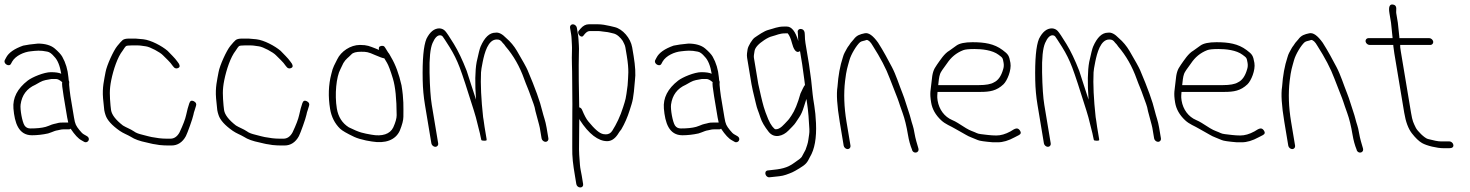

<svg xmlns="http://www.w3.org/2000/svg" viewBox="-43 -651 6476 846"><path d="M97.9 -55C119.9 -55 145.1 -57.7 168.7 -63L183.1 -68C193.3 -71.7 200.2 -75.5 211.6 -77C220.8 -78.2 224.4 -81 235.7 -81H260.7C263.4 -81 265.9 -82 268.2 -84C286.1 -57.2 301.9 -40.2 315.7 -33L327.9 -26C343.3 -17.6 359.7 -40.5 338.6 -52L326.4 -59C321.3 -61.7 314.9 -67.8 307.3 -77.5C291.9 -97 288.1 -102.8 283.1 -133L267.4 -227C264.9 -241.9 262.9 -264 261.7 -276.5C260.7 -286.1 264.3 -288 259.8 -297C259.7 -301.7 259.2 -306.3 258.4 -311C255.4 -344.5 246.4 -374.5 231.4 -401C225.8 -411 214.6 -423.2 197.9 -437.5C181.1 -451.8 154.8 -459 124.4 -459C96.8 -456.5 74.8 -453.5 59.1 -450C19.7 -436.1 -5.4 -418.4 -16.1 -397L-21.4 -387C-30.8 -371 -2.6 -354 5.4 -370L10.8 -380C25.6 -405.4 62.7 -422.3 92.8 -425C116.3 -427.6 134.7 -430.1 165.5 -423.5C175 -421.9 185.3 -414.4 196.4 -401C210.8 -386.6 221 -361.6 226.9 -326C216.8 -330.7 201.6 -333 181.3 -333C150.8 -333 98.3 -310.8 79.1 -295.9C33.3 -260.4 12.4 -219.5 16.2 -173C21.5 -109.9 38.6 -55 97.9 -55ZM237.4 -227 253.1 -133C254.4 -125 256 -117.7 257.7 -111H232C223.8 -111 217.7 -110.5 214.2 -109.5C198.2 -104.7 193 -106.1 172.6 -97L158.3 -92C140.6 -87.1 117.7 -85 90.9 -85C79.5 -85 71 -89.3 65.2 -98C54.7 -113.8 44.9 -169.3 47.8 -190.5C53.5 -232 75.2 -261 112.8 -277.5C118.4 -280.5 125.1 -284.3 133.2 -289C149.2 -298.1 165 -299.5 183.9 -303H203.8C211.1 -303 220.2 -298.3 231.1 -289C229.3 -283.7 231.4 -263 237.4 -227Z M554.3 -481H525.3C512.3 -481 503.1 -478.8 497.5 -474.5C492 -470.2 484.7 -461.5 473.9 -448.6C457.1 -428.5 427.3 -362.8 422.2 -333.9C416.1 -299.5 406.9 -265.9 411.1 -217.5C413.5 -189.8 415.3 -172.5 416.4 -165.5C417.6 -158.5 419.5 -151.3 422 -144C429.1 -121.9 450 -98.7 484.6 -74.5C500.7 -63.2 518.2 -57.5 534 -48C549.9 -37.4 573.1 -29.1 603.4 -23C616.4 -20.4 628 -16.4 641.5 -15L659.6 -12C672.6 -10.7 684.7 -10 695.9 -10H713.5C739 -10 761.4 -23.8 776.1 -51.4C782.8 -64 806.3 -129.4 809.2 -145.1C810.7 -153 812.4 -159.3 814.3 -164L820.8 -185C823.6 -193.6 820.3 -200.3 810.6 -205.2C801 -210 794.4 -206.7 790.9 -195.3C784.8 -175.3 783 -171.6 776.9 -143.1C773.2 -125.9 763.7 -100.8 748.2 -68C738.3 -49.3 724.2 -40 708.5 -40H690.9C679.7 -40 668.7 -40.7 657.8 -42L638.9 -45C630.5 -45.9 620.8 -47.8 609.8 -50.7L583.6 -57.5C570 -61 557.7 -64.1 545.8 -73C532.2 -82.4 513 -89 498.7 -98C467.3 -122.3 449.9 -144.8 446.4 -165.5C445.5 -171.2 444.7 -178 444 -186C440.5 -227.9 438.3 -254.2 447.2 -298C456.7 -344.5 474.9 -399.5 497.4 -427.8C504.2 -438.6 509 -445.2 511.7 -447.5C514.5 -449.8 523.6 -451 539.3 -451H558.9C576.4 -451 579.9 -449.4 600.1 -446.8C618.4 -444.4 662.7 -420.7 674.9 -407.6C688.7 -393.1 705.6 -379.5 718.4 -360.3C725.8 -349.2 734.5 -346.7 744.5 -352.7C749.8 -355.9 749.9 -362 744.8 -371L738.3 -380C728.4 -394.8 706.4 -415.1 695.5 -427C670.4 -448.5 622.4 -474.2 588.4 -478Z M1052.3 -481H1023.3C1010.3 -481 1001.1 -478.8 995.5 -474.5C990 -470.2 982.7 -461.5 971.9 -448.6C955.1 -428.5 925.3 -362.8 920.2 -333.9C914.1 -299.5 904.9 -265.9 909.1 -217.5C911.5 -189.8 913.3 -172.5 914.4 -165.5C915.6 -158.5 917.5 -151.3 920 -144C927.1 -121.9 948 -98.7 982.6 -74.5C998.7 -63.2 1016.2 -57.5 1032 -48C1047.9 -37.4 1071.1 -29.1 1101.4 -23C1114.4 -20.4 1126 -16.4 1139.5 -15L1157.6 -12C1170.6 -10.7 1182.7 -10 1193.9 -10H1211.5C1237 -10 1259.4 -23.8 1274.1 -51.4C1280.8 -64 1304.3 -129.4 1307.2 -145.1C1308.7 -153 1310.4 -159.3 1312.3 -164L1318.8 -185C1321.6 -193.6 1318.3 -200.3 1308.6 -205.2C1299 -210 1292.4 -206.7 1288.9 -195.3C1282.8 -175.3 1281 -171.6 1274.9 -143.1C1271.2 -125.9 1261.7 -100.8 1246.2 -68C1236.3 -49.3 1222.2 -40 1206.5 -40H1188.9C1177.7 -40 1166.7 -40.7 1155.8 -42L1136.9 -45C1128.5 -45.9 1118.8 -47.8 1107.8 -50.7L1081.6 -57.5C1068 -61 1055.7 -64.1 1043.8 -73C1030.2 -82.4 1011 -89 996.7 -98C965.3 -122.3 947.9 -144.8 944.4 -165.5C943.5 -171.2 942.7 -178 942 -186C938.5 -227.9 936.3 -254.2 945.2 -298C954.7 -344.5 972.9 -399.5 995.4 -427.8C1002.2 -438.6 1007 -445.2 1009.7 -447.5C1012.5 -449.8 1021.6 -451 1037.3 -451H1056.9C1074.4 -451 1077.9 -449.4 1098.1 -446.8C1116.4 -444.4 1160.7 -420.7 1172.9 -407.6C1186.7 -393.1 1203.6 -379.5 1216.4 -360.3C1223.8 -349.2 1232.5 -346.7 1242.5 -352.7C1247.8 -355.9 1247.9 -362 1242.8 -371L1236.3 -380C1226.4 -394.8 1204.4 -415.1 1193.5 -427C1168.4 -448.5 1120.4 -474.2 1086.4 -478Z M1650.4 -394C1651.4 -392 1655.2 -385.6 1661.9 -374.8C1668.5 -364 1677.3 -340.8 1688.1 -305.1C1699 -269.5 1704.5 -215.6 1704.8 -143.5C1704.8 -129.8 1699.9 -112 1690 -90C1675.8 -59.8 1640.6 -48.9 1594 -57.5C1556.9 -64.3 1543.6 -65.5 1494 -90C1465 -108.2 1447.4 -135.8 1441.2 -172.7C1431 -234.3 1438.9 -312.9 1456.9 -346C1461.2 -354 1465.5 -363 1469.9 -373C1480.5 -391.2 1491.9 -397.1 1505.5 -411.5C1512.5 -419.2 1526.6 -423 1548 -423C1571.6 -423 1579 -422.2 1609.5 -408.5C1630 -399.5 1643.6 -394.7 1650.4 -394ZM1627.2 -431C1622.9 -433 1617.2 -435.3 1610.1 -438C1585.5 -447.2 1576 -453 1543 -453C1501 -453 1459.5 -424.3 1443.1 -390L1428.8 -361.5C1424.3 -352.5 1420.3 -340.3 1416.9 -325C1404.2 -276.8 1402.5 -225.4 1411.5 -171C1417.4 -135.8 1432.1 -106.8 1455.5 -84C1464.4 -75.4 1485.2 -63.3 1517.9 -47.8C1530.9 -41.7 1549.5 -36.4 1569.9 -32L1595.8 -27.5C1654.2 -17.6 1699.4 -33.4 1718.5 -75C1729.1 -101.1 1734.4 -121.6 1734.4 -136.5C1734.6 -180.6 1736.4 -213.5 1726.2 -275C1714.9 -325 1699.8 -366 1680.7 -398C1675.8 -406.2 1672.8 -413.8 1667.1 -420L1654.7 -440C1650.2 -449 1642.5 -451.4 1631.6 -447C1626.6 -445 1625.1 -439.7 1627.2 -431Z M2360.9 -26C2368.8 -26 2374.7 -33.1 2373.4 -41L2365.5 -88C2360.4 -119.1 2352 -138.2 2346.1 -163C2337 -202.6 2315.5 -262.3 2281.5 -342.2C2276.3 -354.4 2260.7 -382.6 2234.6 -427C2222 -448.3 2206.4 -467 2187.8 -483C2170 -501.4 2154.6 -509.4 2139.8 -507C2114 -507 2092.2 -486.5 2074.5 -445.5C2070.9 -437.1 2065.2 -414.6 2057.3 -378C2050.2 -339.2 2049.3 -283.8 2054.5 -212C2048.7 -227.9 2019 -322.5 2013.3 -339C1994.8 -386.6 1976 -426 1956.9 -457.2C1937.8 -488.4 1925 -507.5 1918.5 -514.5C1912 -521.5 1903.6 -525.3 1893.4 -526C1870.5 -526 1851.4 -510.7 1836.1 -480C1823.2 -449.1 1817.7 -388.3 1819.5 -297.5C1820.2 -261.2 1823.5 -225 1829.5 -189L1857.8 -19C1859.2 -11.1 1867.4 -4 1875.3 -4C1883.3 -4 1889.2 -11.1 1887.8 -19L1859.5 -189C1854.3 -220.3 1851 -267.7 1849.7 -331.1C1848.4 -394.5 1852.8 -438 1863 -461.5C1873.2 -485 1884.5 -496.3 1897 -495.5C1901.3 -495.2 1904.7 -493.5 1907.3 -490.5C1909.9 -487.5 1920.1 -471.9 1937.9 -443.7C1955.6 -415.5 1970.6 -385.3 1982.7 -353.1C1994.9 -320.9 2015.6 -257.9 2044.9 -164C2051.8 -142 2056.8 -123.8 2060 -109.3C2064.8 -87.4 2071.2 -68.2 2074.3 -50C2075.7 -44.7 2076.8 -39.7 2077.6 -35C2078 -32.3 2082.2 -31 2090.2 -31C2098.2 -31 2102 -32.3 2101.6 -35L2101.4 -36H2100.6C2101 -36.7 2101.2 -37.3 2101.1 -38L2092.1 -92C2090.9 -99.3 2089.5 -109 2088 -121L2085.7 -135C2077 -214.3 2074 -280 2076.5 -332C2076.9 -340.7 2079.4 -356.1 2083.9 -378.3C2091.9 -417.5 2107.2 -477 2145.6 -477C2157.6 -477 2163.1 -474.2 2172.1 -462C2176.5 -458 2180.8 -452.7 2185.1 -446C2219.9 -405.7 2247.2 -357.7 2266.9 -302C2276.6 -274.8 2285.3 -257.8 2295.9 -226.5C2306 -196.6 2311.8 -188.3 2316.4 -161L2332.2 -102C2333.8 -96.7 2334.9 -92 2335.5 -88L2343.4 -41C2344.7 -33.1 2352.9 -26 2360.9 -26Z M2468.7 -529 2473.7 -499C2474.7 -493 2475.3 -486.2 2475.6 -478.5C2476.3 -459.1 2478 -447.2 2477.2 -427C2475.5 -384.1 2478.3 -354.5 2478.2 -298.7C2478 -238.1 2479.8 -207.6 2478.8 -156C2478.1 -119.2 2479.1 -40.6 2478.5 -3.1C2477.7 42.3 2481.9 72.9 2490.3 123L2496.4 160C2497.9 168.8 2505.5 175 2513.9 175C2522.4 175 2527.9 168.8 2526.4 160L2520.3 123C2517.4 105.8 2513.5 91.2 2512.4 75.5C2510 42.5 2507.4 20.1 2508.5 -20C2509.6 -59.5 2508.3 -92.4 2509.5 -128C2509.7 -126.7 2510.3 -125 2511.3 -123C2551.4 -60.3 2593.5 -29 2632.2 -29C2649.7 -29 2665.2 -38.7 2678.5 -58C2683.5 -66.7 2689.2 -74.3 2694.7 -81C2709.6 -106.5 2721.9 -134.6 2731.6 -165.5C2745.5 -209.2 2747.7 -212.2 2754.7 -297C2758.4 -323 2756.4 -359 2748.8 -405L2742.6 -442C2735.7 -483.2 2700.6 -523.1 2665.7 -531.5L2644.9 -536.5C2627.2 -540.7 2607.6 -544 2592 -544H2551.3C2538.3 -544 2526.2 -537.7 2515.2 -525L2508.5 -517C2495.7 -505 2517.1 -481 2526.9 -493L2534.2 -502C2541.4 -510 2548.2 -514 2554.6 -514H2595.8C2604.3 -514 2615.1 -511.1 2625.7 -510.5C2636.6 -509.9 2650.7 -505.5 2660.3 -503.5C2675.4 -500.4 2691.3 -485.2 2700.8 -471L2707.5 -457.5C2710 -452.5 2711.7 -447.3 2712.6 -442L2718.8 -405C2729.6 -340 2724.8 -318.2 2722.4 -275C2714.2 -210.9 2713.8 -214.5 2702.5 -178.4C2689.9 -138.1 2673.1 -103.7 2654.9 -75C2648.2 -64.3 2638.6 -59 2626.4 -59C2622.6 -59 2619.1 -59.3 2615.8 -60C2598 -63.1 2577.1 -82 2548.7 -116.7C2540.6 -126.4 2531.8 -142.9 2522.2 -166C2519.7 -172.7 2515.4 -176.7 2509.2 -178C2507.8 -219 2505.9 -369 2507.7 -414.2C2508.4 -430.7 2508.3 -443.2 2507.6 -451.5C2506.3 -466.2 2506.2 -484.1 2503.7 -499L2498.7 -529C2497.4 -536.9 2489.1 -544 2481.2 -544C2473.3 -544 2467.4 -536.9 2468.7 -529Z M2963.9 -55C2985.9 -55 3011.1 -57.7 3034.7 -63L3049.1 -68C3059.3 -71.7 3066.2 -75.5 3077.6 -77C3086.8 -78.2 3090.4 -81 3101.7 -81H3126.7C3129.4 -81 3131.9 -82 3134.2 -84C3152.1 -57.2 3167.9 -40.2 3181.7 -33L3193.9 -26C3209.3 -17.6 3225.7 -40.5 3204.6 -52L3192.4 -59C3187.3 -61.7 3180.9 -67.8 3173.3 -77.5C3157.9 -97 3154.1 -102.8 3149.1 -133L3133.4 -227C3130.9 -241.9 3128.9 -264 3127.7 -276.5C3126.7 -286.1 3130.3 -288 3125.8 -297C3125.7 -301.7 3125.2 -306.3 3124.4 -311C3121.4 -344.5 3112.4 -374.5 3097.4 -401C3091.8 -411 3080.6 -423.2 3063.9 -437.5C3047.1 -451.8 3020.8 -459 2990.4 -459C2962.8 -456.5 2940.8 -453.5 2925.1 -450C2885.7 -436.1 2860.6 -418.4 2849.9 -397L2844.6 -387C2835.2 -371 2863.4 -354 2871.4 -370L2876.8 -380C2891.6 -405.4 2928.7 -422.3 2958.8 -425C2982.3 -427.6 3000.7 -430.1 3031.5 -423.5C3041 -421.9 3051.3 -414.4 3062.4 -401C3076.8 -386.6 3087 -361.6 3092.9 -326C3082.8 -330.7 3067.6 -333 3047.3 -333C3016.8 -333 2964.3 -310.8 2945.1 -295.9C2899.3 -260.4 2878.4 -219.5 2882.2 -173C2887.5 -109.9 2904.6 -55 2963.9 -55ZM3103.4 -227 3119.1 -133C3120.4 -125 3122 -117.7 3123.7 -111H3098C3089.8 -111 3083.7 -110.5 3080.2 -109.5C3064.2 -104.7 3059 -106.1 3038.6 -97L3024.3 -92C3006.6 -87.1 2983.7 -85 2956.9 -85C2945.5 -85 2937 -89.3 2931.2 -98C2920.7 -113.8 2910.9 -169.3 2913.8 -190.5C2919.5 -232 2941.2 -261 2978.8 -277.5C2984.4 -280.5 2991.1 -284.3 2999.2 -289C3015.2 -298.1 3031 -299.5 3049.9 -303H3069.8C3077.1 -303 3086.2 -298.3 3097.1 -289C3095.3 -283.7 3097.4 -263 3103.4 -227Z M3472 -510 3473 -498C3473.9 -486.3 3473.2 -479.7 3474.6 -470C3461.9 -512.7 3445 -534 3424 -534H3411C3383.2 -534 3366.8 -525.3 3344.3 -519.7C3323 -514.5 3297.7 -495.5 3282.6 -485.6C3271.7 -478.4 3253.2 -447.8 3251.1 -434C3249.6 -423.2 3246.6 -410.4 3249 -396L3268.2 -280.5C3269.8 -270.8 3271.7 -261.3 3274 -252L3287.1 -197C3293.8 -167.2 3297.5 -165.2 3307.9 -132.2C3313.6 -114.4 3325.5 -93.8 3343.7 -70.5C3368.5 -38.7 3407.8 -51.7 3430.8 -75.5C3435.7 -80.5 3441.2 -86.2 3447.5 -92.5C3463.7 -108.8 3462.6 -111.7 3478 -133.5C3486.2 -145.2 3493.2 -160.6 3498.8 -179.5C3504.5 -198.5 3508.2 -210.3 3510.1 -215L3512.3 -202C3518.9 -162.1 3521.3 -117.6 3523.3 -82C3524.3 -62.5 3520.8 -53.4 3518.7 -34.3C3517.1 -19.3 3510.4 -3 3506.4 9L3490.2 39.3C3487.6 44.2 3477.1 52.8 3458.7 65C3424.9 90.4 3396.8 94.2 3349.4 99L3339.6 100C3320.5 103.3 3330.2 133.1 3348.6 130L3358.4 129C3378.8 126.7 3402.7 125.5 3420.2 119C3446.5 109.3 3448.4 109.5 3479.6 90.6C3510.3 72.1 3514.1 64.2 3525.7 41C3546.4 7.1 3555.4 -42.7 3552.5 -108.4C3551.2 -137.5 3548.7 -163.2 3545 -185.5C3541.3 -207.8 3538.9 -224.3 3537.8 -235L3531.1 -299L3521.6 -368L3506.1 -461C3504.3 -472.3 3503.3 -484 3503.3 -496L3502.5 -507C3500.8 -517.2 3495.2 -522.7 3485.7 -523.5C3477.6 -524.2 3470.7 -517.9 3472 -510ZM3501 -300C3502.3 -292 3503.3 -284 3504 -276C3502.2 -274.7 3500.8 -273 3499.8 -271L3494.5 -261C3490.5 -253 3487 -245.7 3484.1 -239C3471.9 -195.2 3458.7 -162.8 3444.3 -142C3436.2 -130.3 3434.5 -126.2 3423.3 -115C3413.9 -105.7 3394.2 -79.3 3373.8 -81.5C3370.8 -81.8 3366.1 -86.1 3359.7 -94.2C3353.3 -102.4 3347.4 -113 3341.9 -126C3323 -171.5 3319.4 -189.1 3310 -228L3298.1 -281L3279 -396C3278 -402 3278.9 -412.4 3281.9 -427.2C3284.8 -441.9 3298.9 -457.6 3324.3 -474.3C3337.6 -483.1 3349.3 -488.8 3359.4 -491.2C3379.1 -496.1 3391.7 -504 3416 -504H3428C3435.4 -495.1 3441.6 -480.8 3446.6 -461.1C3452.4 -438.3 3463.8 -412.3 3482 -426L3491.6 -368Z M3692 6C3699.9 6 3705.8 -1.1 3704.5 -9L3686.8 -115C3676.2 -179.2 3674.1 -238.9 3680.6 -294.1C3686.5 -343.9 3690.8 -352.8 3699.8 -385.9C3706.8 -411.5 3731 -451.7 3746.6 -465C3753 -470.5 3766.2 -470.9 3775.3 -475C3783.8 -475 3793 -466.3 3802.8 -449C3835.8 -397.4 3861.3 -349.3 3877.8 -304.7C3884.3 -287.2 3891.9 -267.7 3900.6 -246.2C3920.6 -196.5 3914.7 -206.7 3934.2 -153C3943.4 -127.6 3951.3 -95.6 3957.7 -57C3961.8 -32.3 3967.8 -10.7 3975.5 8C3978.9 28.3 4010.1 24.8 4003.4 2C3998.1 -15.8 3990.4 -40.7 3986.5 -64.2C3984 -78.9 3981.5 -90.1 3978.9 -97.7C3971.5 -119.4 3969.1 -135.4 3960.4 -160.2C3950.2 -189 3944.8 -212 3933.9 -239C3918.8 -276.4 3905.2 -321.1 3887 -355.5C3868.4 -390.5 3850.7 -424.4 3826.1 -463C3803.5 -494.3 3784.7 -508 3767.2 -504.4C3746.4 -500 3731.7 -495.7 3718.5 -477.4C3707.9 -465.8 3700.9 -457 3697.9 -451C3694 -446.3 3690.7 -441.3 3687.9 -436C3681.1 -422.9 3675.2 -415.1 3670.7 -398C3658.4 -361.1 3650.6 -318.1 3647.2 -269C3641.9 -237 3645.1 -185.7 3656.9 -115L3674.5 -9C3675.8 -1.1 3684.1 6 3692 6Z M4091 -276C4093.2 -294 4094 -310.8 4099.4 -325.8C4101.9 -333 4112.2 -348.4 4130 -372C4147.7 -398.4 4170.1 -417.8 4201.4 -430C4209.9 -433.3 4226.4 -435 4251 -435C4282.9 -435 4329.6 -430.6 4357.2 -409.5C4374.2 -396.5 4375.2 -397.7 4379.1 -374C4380.8 -364 4380.1 -354.3 4376.9 -345C4368.5 -315.5 4355 -296.5 4336.4 -288C4323.8 -280 4300.4 -276 4271 -276ZM4088 -246H4276C4318.6 -246 4348.4 -250.8 4378.7 -279.7C4394.7 -295 4414.5 -341.8 4409.2 -373.7C4403.6 -407.2 4399.1 -412.1 4374.7 -430.5C4337.5 -458.5 4294.9 -465 4241.9 -465C4208.4 -465 4184.8 -460 4171.2 -450.1C4161 -442.7 4150.9 -435.4 4140.7 -428.2C4117.6 -415.3 4099.3 -385.2 4085.5 -366C4069.5 -343.7 4065.3 -329.4 4061.8 -291.5C4058.1 -252.3 4052.4 -243.6 4059.9 -199C4064.6 -170.4 4079.2 -144.5 4103.6 -121.5C4122.9 -103.2 4145.3 -96.2 4166.1 -83.5C4182.6 -73.4 4197.9 -66.4 4212.8 -57.1C4225.6 -48.6 4251.5 -40.4 4265.5 -33.8C4272.8 -30.3 4295.1 -27.1 4332.2 -24H4353.4C4376.1 -24 4400.9 -31.3 4427.7 -46L4447.1 -56C4455.8 -60.8 4457 -67.6 4450.7 -76.5C4440 -91.4 4429.2 -84.5 4409.4 -72C4387.4 -60 4366.7 -54 4347.2 -54C4321.8 -54 4297.9 -57.9 4279 -60C4261.1 -62 4260.3 -66.1 4238.4 -73.9C4225.4 -78.5 4206 -90.3 4176.8 -109.5C4168.6 -114.5 4160.6 -118.7 4152.7 -122C4118.6 -136.4 4095 -168.2 4088.4 -207.5C4085.3 -226.7 4087.6 -233.5 4088 -246Z M5059.9 -26C5067.8 -26 5073.7 -33.1 5072.4 -41L5064.5 -88C5059.4 -119.1 5051 -138.2 5045.1 -163C5036 -202.6 5014.5 -262.3 4980.5 -342.2C4975.3 -354.4 4959.7 -382.6 4933.6 -427C4921 -448.3 4905.4 -467 4886.8 -483C4869 -501.4 4853.6 -509.4 4838.8 -507C4813 -507 4791.2 -486.5 4773.5 -445.5C4769.9 -437.1 4764.2 -414.6 4756.3 -378C4749.2 -339.2 4748.3 -283.8 4753.5 -212C4747.7 -227.9 4718 -322.5 4712.3 -339C4693.8 -386.6 4675 -426 4655.9 -457.2C4636.8 -488.4 4624 -507.5 4617.5 -514.5C4611 -521.5 4602.6 -525.3 4592.4 -526C4569.5 -526 4550.4 -510.7 4535.1 -480C4522.2 -449.1 4516.7 -388.3 4518.5 -297.5C4519.2 -261.2 4522.5 -225 4528.5 -189L4556.8 -19C4558.2 -11.1 4566.4 -4 4574.3 -4C4582.3 -4 4588.2 -11.1 4586.8 -19L4558.5 -189C4553.3 -220.3 4550 -267.7 4548.7 -331.1C4547.4 -394.5 4551.8 -438 4562 -461.5C4572.2 -485 4583.5 -496.3 4596 -495.5C4600.3 -495.2 4603.7 -493.5 4606.3 -490.5C4608.9 -487.5 4619.1 -471.9 4636.9 -443.7C4654.6 -415.5 4669.6 -385.3 4681.7 -353.1C4693.9 -320.9 4714.6 -257.9 4743.9 -164C4750.8 -142 4755.8 -123.8 4759 -109.3C4763.8 -87.4 4770.2 -68.2 4773.3 -50C4774.7 -44.7 4775.8 -39.7 4776.6 -35C4777 -32.3 4781.2 -31 4789.2 -31C4797.2 -31 4801 -32.3 4800.6 -35L4800.4 -36H4799.6C4800 -36.7 4800.2 -37.3 4800.1 -38L4791.1 -92C4789.9 -99.3 4788.5 -109 4787 -121L4784.7 -135C4776 -214.3 4773 -280 4775.5 -332C4775.9 -340.7 4778.4 -356.1 4782.9 -378.3C4790.9 -417.5 4806.2 -477 4844.6 -477C4856.6 -477 4862.1 -474.2 4871.1 -462C4875.5 -458 4879.8 -452.7 4884.1 -446C4918.9 -405.7 4946.2 -357.7 4965.9 -302C4975.6 -274.8 4984.3 -257.8 4994.9 -226.5C5005 -196.6 5010.8 -188.3 5015.4 -161L5031.2 -102C5032.8 -96.7 5033.9 -92 5034.5 -88L5042.4 -41C5043.7 -33.1 5051.9 -26 5059.9 -26Z M5166 -276C5168.2 -294 5169 -310.8 5174.4 -325.8C5176.9 -333 5187.2 -348.4 5205 -372C5222.7 -398.4 5245.1 -417.8 5276.4 -430C5284.9 -433.3 5301.4 -435 5326 -435C5357.9 -435 5404.6 -430.6 5432.2 -409.5C5449.2 -396.5 5450.2 -397.7 5454.1 -374C5455.8 -364 5455.1 -354.3 5451.9 -345C5443.5 -315.5 5430 -296.5 5411.4 -288C5398.8 -280 5375.4 -276 5346 -276ZM5163 -246H5351C5393.6 -246 5423.4 -250.8 5453.7 -279.7C5469.7 -295 5489.5 -341.8 5484.2 -373.7C5478.6 -407.2 5474.1 -412.1 5449.7 -430.5C5412.5 -458.5 5369.9 -465 5316.9 -465C5283.4 -465 5259.8 -460 5246.2 -450.1C5236 -442.7 5225.9 -435.4 5215.7 -428.2C5192.6 -415.3 5174.3 -385.2 5160.5 -366C5144.5 -343.7 5140.3 -329.4 5136.8 -291.5C5133.1 -252.3 5127.4 -243.6 5134.9 -199C5139.6 -170.4 5154.2 -144.5 5178.6 -121.5C5197.9 -103.2 5220.3 -96.2 5241.1 -83.5C5257.6 -73.4 5272.9 -66.4 5287.8 -57.1C5300.6 -48.6 5326.5 -40.4 5340.5 -33.8C5347.8 -30.3 5370.1 -27.1 5407.2 -24H5428.4C5451.1 -24 5475.9 -31.3 5502.7 -46L5522.1 -56C5530.8 -60.8 5532 -67.6 5525.7 -76.5C5515 -91.4 5504.2 -84.5 5484.4 -72C5462.4 -60 5441.7 -54 5422.2 -54C5396.8 -54 5372.9 -57.9 5354 -60C5336.1 -62 5335.3 -66.1 5313.4 -73.9C5300.4 -78.5 5281 -90.3 5251.8 -109.5C5243.6 -114.5 5235.6 -118.7 5227.7 -122C5193.6 -136.4 5170 -168.2 5163.4 -207.5C5160.3 -226.7 5162.6 -233.5 5163 -246Z M5651 6C5658.9 6 5664.8 -1.1 5663.5 -9L5645.8 -115C5635.2 -179.2 5633.1 -238.9 5639.6 -294.1C5645.5 -343.9 5649.8 -352.8 5658.8 -385.9C5665.8 -411.5 5690 -451.7 5705.6 -465C5712 -470.5 5725.2 -470.9 5734.3 -475C5742.8 -475 5752 -466.3 5761.8 -449C5794.8 -397.4 5820.3 -349.3 5836.8 -304.7C5843.3 -287.2 5850.9 -267.7 5859.6 -246.2C5879.6 -196.5 5873.7 -206.7 5893.2 -153C5902.4 -127.6 5910.3 -95.6 5916.7 -57C5920.8 -32.3 5926.8 -10.7 5934.5 8C5937.9 28.3 5969.1 24.8 5962.4 2C5957.1 -15.8 5949.4 -40.7 5945.5 -64.2C5943 -78.9 5940.5 -90.1 5937.9 -97.7C5930.5 -119.4 5928.1 -135.4 5919.4 -160.2C5909.2 -189 5903.8 -212 5892.9 -239C5877.8 -276.4 5864.2 -321.1 5846 -355.5C5827.4 -390.5 5809.7 -424.4 5785.1 -463C5762.5 -494.3 5743.7 -508 5726.2 -504.4C5705.4 -500 5690.7 -495.7 5677.5 -477.4C5666.9 -465.8 5659.9 -457 5656.9 -451C5653 -446.3 5649.7 -441.3 5646.9 -436C5640.1 -422.9 5634.2 -415.1 5629.7 -398C5617.4 -361.1 5609.6 -318.1 5606.2 -269C5600.9 -237 5604.1 -185.7 5615.9 -115L5633.5 -9C5634.8 -1.1 5643.1 6 5651 6Z M6360.8 -13C6359.5 -20.9 6351.3 -28 6343.3 -28H6332.3H6304.9C6293.9 -28 6275.2 -31.5 6248.7 -38.6C6233.3 -42.7 6201.8 -74.5 6195.3 -88.3C6184.8 -110.5 6180.8 -115.6 6174.4 -154L6129.4 -424C6126.8 -439.3 6125.9 -449 6126.6 -453H6259.6C6267.5 -453 6273.4 -460.1 6272.1 -468C6270.7 -475.9 6262.5 -483 6254.6 -483H6122.6C6123.1 -483.7 6123.3 -484.7 6123.1 -486L6116.2 -551L6109.2 -593C6107.2 -605.5 6116.2 -627.5 6094.9 -631C6079.8 -633.4 6074.6 -620.8 6079.2 -593L6086.2 -551L6092.7 -488C6093.2 -485.3 6093.1 -483.7 6092.6 -483H5986.6C5978.6 -483 5972.7 -475.9 5974.1 -468C5975.4 -460.1 5983.6 -453 5991.6 -453H6096.6C6096 -452.3 6095.8 -451.5 6096 -450.5L6100.9 -415L6144.4 -154C6151 -114 6162.3 -83.8 6178.1 -63.5C6194 -43.1 6208.8 -28.9 6222.7 -20.8C6243.1 -8.8 6289.5 2 6317.1 2H6343.1C6355.2 2 6362.6 -2.6 6360.8 -13Z"/></svg>

Font: MewTooHand
Style: CondLta
Weight: 400
Designer: Mew Too, Robert Jablonski
Version: Version 0.77